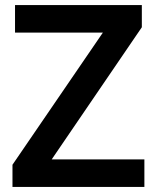

<svg xmlns="http://www.w3.org/2000/svg" viewBox="-20 -734 616 754"><path d="M547 0V-108H183L537 -627V-714H39V-606H384L29 -87V0Z"/></svg>

Font: Noto Sans Arabic SemBd
Style: Regular
Weight: 600
Designer: Monotype Design Team, Nadine Chahine, Nizar Qandah and Khaled Hosny
Foundry: Monotype Imaging Inc.
Version: Version 2.012